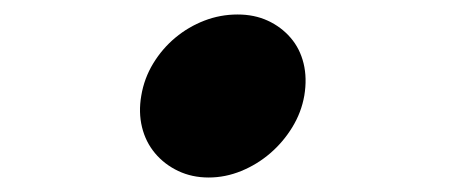

<svg xmlns="http://www.w3.org/2000/svg" viewBox="-20 -510 640 265"><path d="M175 -378Q179 -402 191.5 -422.5Q204 -443 222 -458Q240 -473 262 -481.5Q284 -490 308 -490Q331 -490 349.5 -481.5Q368 -473 381 -458Q394 -443 399 -422.5Q404 -402 400 -378Q396 -355 383.5 -334.5Q371 -314 353 -298.5Q335 -283 313 -274Q291 -265 268 -265Q245 -265 226 -274Q207 -283 194 -298.5Q181 -314 176 -334.5Q171 -355 175 -378Z"/></svg>

Font: Maple Mono NL ExtraBold
Style: Italic
Weight: 800
Italic angle: -10°
Monospace: yes
Designer: subframe7536
Version: Version 7.000